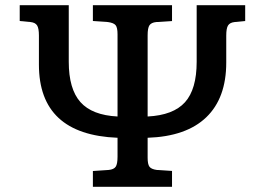

<svg xmlns="http://www.w3.org/2000/svg" viewBox="-20 -720 1022 740"><path d="M338 0V-61L399 -65Q419 -67 426 -77.5Q433 -88 433 -116V-189Q130 -201 130 -471V-583Q130 -611 123 -622Q116 -633 98 -635L56 -639V-700H245V-482Q245 -377 290 -326.5Q335 -276 433 -271V-588Q433 -614 425.5 -623Q418 -632 396 -635L338 -639V-700H643V-639L582 -635Q563 -633 556 -622.5Q549 -612 549 -584V-271Q648 -276 693 -326Q738 -376 738 -482V-700H925V-639L884 -635Q866 -633 859 -622Q852 -611 852 -583V-479Q852 -342 775 -268Q698 -194 549 -189V-112Q549 -87 556 -77.5Q563 -68 584 -65L643 -61V0Z"/></svg>

Font: Literata 7pt Medium
Style: Regular
Weight: 500
Designer: Latin by Veronika Burian and Jose Scaglione. Greek by Irene Vlachou. Cyrillic by Vera Evstafieva.
Foundry: TypeTogether
Version: Version 3.002